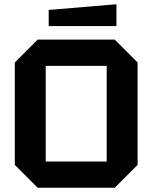

<svg xmlns="http://www.w3.org/2000/svg" viewBox="-20 -887 720 907"><path d="M50 -108V-592L158 -700H522L630 -592V-108L522 0H158ZM196 -576V-124H484V-576ZM210 -764V-840L530 -867V-764Z"/></svg>

Font: Tektur SemiBold
Style: Regular
Weight: 600
Designer: Adam Jagosz
Foundry: Adam Jagosz
Version: Version 1.005;gftools[0.9.30]